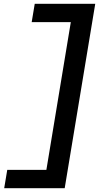

<svg xmlns="http://www.w3.org/2000/svg" viewBox="-20 -843 540 1006"><path d="M2 143 18 47H223L351 -727H146L162 -823H479L319 143Z"/></svg>

Font: Iosevka Curly Slab Oblique
Style: Bold
Weight: 700
Italic angle: -9°
Monospace: yes
Designer: Belleve Invis
Foundry: Belleve Invis
Version: Version 11.1.0; ttfautohint (v1.8.3)